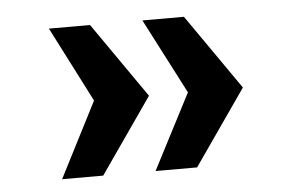

<svg xmlns="http://www.w3.org/2000/svg" viewBox="-36 -558 671 442"><g transform="rotate(-5 300.0 -337.0)"><path d="M186 -511 307 -337 186 -163H91L180 -337L91 -511ZM403 -511 524 -337 403 -163H307L397 -337L307 -511Z"/></g></svg>

Font: Chivo Mono SemiBold
Style: Regular
Weight: 600
Monospace: yes
Designer: Hector Gatti
Foundry: Omnibus-Type
Version: Version 1.008